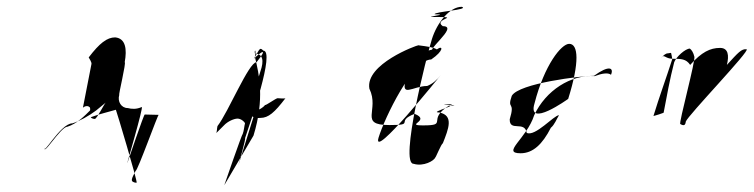

<svg xmlns="http://www.w3.org/2000/svg" viewBox="-20 -557 2218 565"><path d="M113 -128C100 -86 158 -184 178 -184C207 -193 230 -217 245 -232C246 -236 245 -242 243 -242C239 -246 231 -246 224 -240L249 -368C251 -373 242 -386 241 -388C273 -430 295 -447 319 -447C350 -444 354 -412 347 -374C352 -374 328 -276 331 -278C325 -258 337 -239 356 -239C368 -236 381 -235 397 -242C404 -246 350 -65 355 -78C355 -78 404 -223 406 -220L447 -219C445 -222 385 -54 379 -54C367 -30 361 -22 381 -19L382 -20C385 -23 323 -230 321 -234C294 -226 274 -222 247 -212C248 -210 253 -207 259 -207C265 -207 287 -252 291 -255L263 -232C242 -216 213 -200 193 -194C157 -194 101 -88 113 -128Z M620 -186C618 -180 619 -166 615 -164L639 -188C650 -200 669 -208 679 -208C688 -208 699 -200 701 -194C699 -188 698 -172 694 -162C693 -166 640 -12 640 -12L726 -158C759 -266 743 -337 730 -390C735 -412 728 -412 730 -400C753 -398 758 -380 746 -346L720 -262C710 -228 713 -207 746 -210C770 -210 788 -226 820 -268C817 -266 802 -268 797 -268C792 -268 762 -246 760 -248C754 -240 741 -233 737 -233L730 -226L681 -69C681 -69 705 -153 701 -150C717 -198 790 -407 755 -408C744 -418 746 -416 727 -384C751 -408 769 -416 735 -374C712 -374 652 -227 620 -186Z M1067 -296C1054 -368 1206 -424 1212 -424C1196 -424 1296 -418 1257 -402C1221 -402 1334 -480 1283 -480C1253 -501 1337 -507 1267 -507H1257C1221 -507 1310 -515 1259 -515C1257 -523 1363 -528 1339 -537C1303 -537 1266 -490 1251 -442C1236 -394 1155 -75 1197 -75C1226 -66 1258 -84 1261 -94C1261 -90 1279 -135 1283 -135C1300 -178 1316 -217 1273 -226C1237 -226 1347 -251 1295 -251C1259 -251 1353 -246 1301 -246C1234 -204 1301 -188 1225 -188C1169 -188 1250 -202 1200 -222C1141 -199 1205 -189 1126 -189C1034 -189 1098 -232 1067 -296ZM1094 -152C1073 -82 1277 -336 1277 -336C1267 -323 1253 -310 1237 -304C1195 -304 1156 -266 1176 -328C1192 -381 1229 -414 1266 -412C1284 -425 1287 -408 1249 -382C1195 -382 1112 -211 1094 -152Z M1486 -275C1507 -312 1691 -334 1728 -334C1772 -366 1787 -358 1778 -337C1769 -344 1751 -341 1730 -333C1660 -338 1586 -291 1552 -218C1530 -149 1454 -106 1512 -106C1548 -106 1576 -132 1601 -181C1612 -190 1618 -207 1625 -218C1610 -218 1555 -154 1530 -166C1524 -203 1479 -168 1480 -206C1497 -262 1471 -232 1486 -275ZM1553 -253C1530 -178 1652 -266 1652 -266C1686 -374 1682 -428 1655 -428C1632 -428 1582 -366 1553 -253Z M1925 -386C1932 -394 1939 -400 1945 -400C1949 -400 1956 -403 1955 -400C1955 -400 1958 -389 1958 -382C1940 -326 1920 -272 1903 -216C1900 -214 1938 -226 1933 -226C1942 -273 1951 -324 1964 -374C1970 -390 1997 -414 2010 -414C2015 -411 2021 -401 2023 -391C2029 -384 1976 -192 1982 -192C1992 -186 1997 -188 1998 -199C2003 -216 2190 -410 2177 -412C2162 -414 2152 -402 2119 -366C2126 -394 2123 -416 2099 -416C2070 -416 2045 -404 2011 -366C1999 -384 1984 -384 1960 -384C1936 -384 1935 -400 1925 -386Z"/></svg>

Font: Zinc
Style: Obl
Weight: 400
Version: Version 1